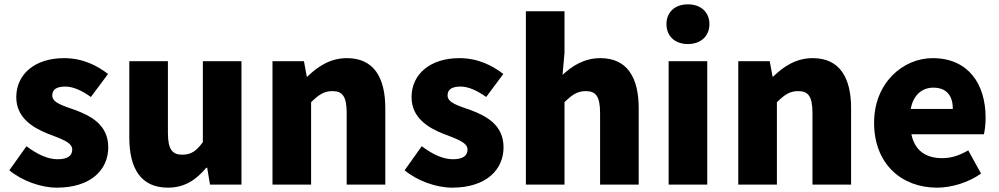

<svg xmlns="http://www.w3.org/2000/svg" viewBox="-20 -851 4605 885"><path d="M242 14C397 14 479 -67 479 -172C479 -275 400 -316 329 -343C270 -364 221 -377 221 -411C221 -438 240 -452 281 -452C318 -452 358 -433 399 -404L478 -510C430 -547 364 -583 275 -583C142 -583 55 -510 55 -403C55 -308 132 -262 200 -235C258 -212 313 -196 313 -162C313 -134 293 -117 246 -117C201 -117 154 -138 102 -177L23 -66C81 -18 168 14 242 14Z M754 14C831 14 884 -22 931 -78H935L948 0H1093V-569H915V-196C885 -154 860 -138 820 -138C775 -138 754 -161 754 -239V-569H576V-217C576 -75 629 14 754 14Z M1236 0H1414V-380C1448 -413 1472 -431 1512 -431C1557 -431 1578 -409 1578 -330V0H1756V-352C1756 -494 1703 -583 1579 -583C1502 -583 1444 -544 1397 -498H1394L1381 -569H1236Z M2064 14C2219 14 2301 -67 2301 -172C2301 -275 2222 -316 2151 -343C2092 -364 2043 -377 2043 -411C2043 -438 2062 -452 2103 -452C2140 -452 2180 -433 2221 -404L2300 -510C2252 -547 2186 -583 2097 -583C1964 -583 1877 -510 1877 -403C1877 -308 1954 -262 2022 -235C2080 -212 2135 -196 2135 -162C2135 -134 2115 -117 2068 -117C2023 -117 1976 -138 1924 -177L1845 -66C1903 -18 1990 14 2064 14Z M2404 0H2582V-380C2616 -413 2640 -431 2680 -431C2725 -431 2746 -409 2746 -330V0H2924V-352C2924 -494 2871 -583 2747 -583C2670 -583 2614 -544 2573 -506L2582 -607V-799H2404Z M3062 0H3240V-569H3062ZM3151 -648C3210 -648 3250 -684 3250 -740C3250 -795 3210 -831 3151 -831C3091 -831 3052 -795 3052 -740C3052 -684 3091 -648 3151 -648Z M3383 0H3561V-380C3595 -413 3619 -431 3659 -431C3704 -431 3725 -409 3725 -330V0H3903V-352C3903 -494 3850 -583 3726 -583C3649 -583 3591 -544 3544 -498H3541L3528 -569H3383Z M4299 14C4365 14 4443 -9 4502 -51L4443 -158C4402 -134 4364 -122 4323 -122C4251 -122 4197 -154 4181 -232H4515C4519 -246 4523 -277 4523 -309C4523 -464 4443 -583 4279 -583C4142 -583 4009 -469 4009 -285C4009 -96 4135 14 4299 14ZM4178 -349C4190 -416 4233 -447 4282 -447C4347 -447 4372 -405 4372 -349Z"/></svg>

Font: ChiuKong Gothic MN Heavy
Style: Regular
Weight: 900
Designer: Ryoko NISHIZUKA 西塚涼子 (kana, bopomofo & ideographs); Paul D. Hunt (Latin, Greek & Cyrillic); Sandoll Communications 산돌커뮤니
Foundry: Adobe
Version: Version 1.300